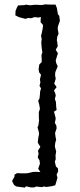

<svg xmlns="http://www.w3.org/2000/svg" viewBox="-20 -770 364 875"><path d="M55 80 44 73 35 55 46 35V26L58 19L79 20H97L107 19L128 14L141 13L164 14L154 -1L162 -24L160 -39L152 -53L156 -70L153 -83L164 -101L155 -115L152 -122L155 -145L158 -159L157 -168L151 -190L155 -199L158 -221L157 -234V-259L162 -274L159 -292L154 -311L160 -321L162 -340L163 -354L167 -367L160 -379L164 -394L162 -409L167 -429L158 -441L156 -455L159 -476L170 -487V-501L169 -520L173 -531L170 -552L169 -564L168 -575L170 -592L167 -607L171 -622L175 -643L176 -656L165 -669L166 -693L156 -690L137 -692L123 -687L108 -688L96 -684L77 -689L66 -692L50 -700L51 -721L56 -733L62 -745L76 -746L94 -747L97 -749L118 -746L136 -748H152L171 -747L185 -750H187L212 -749H233L239 -734L244 -705L250 -698L253 -675L249 -664L244 -649L243 -638L247 -616L241 -603L239 -587L241 -578L243 -559L234 -543L244 -527L241 -518L234 -495L236 -483L243 -468L239 -458L232 -441L231 -427L234 -411L227 -389L238 -373L226 -358L232 -344L234 -334L230 -319L235 -305L236 -284L238 -269L226 -261L231 -243L234 -230L230 -210L237 -197L238 -185L231 -164L233 -147L236 -133L232 -120L230 -103L234 -87L236 -80L233 -62L234 -45L230 -33L235 -11L244 -3L245 11L238 26L242 40L232 74L219 78L193 82L178 80L172 83L145 80L136 84H120L99 79L93 85Z"/></svg>

Font: Winky Rough Light
Style: Regular
Weight: 300
Designer: Simon Atzbach
Foundry: typofactur
Version: Version 1.206; ttfautohint (v1.8.4.7-5d5b)